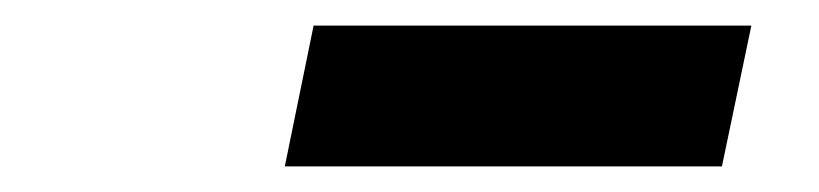

<svg xmlns="http://www.w3.org/2000/svg" viewBox="-20 -726 640 150"><path d="M202.5 -596 225 -706H567L544 -596Z"/></svg>

Font: Commissioner
Style: Bold Italic
Weight: 700
Italic angle: -12°
Designer: Kostas Bartsokas
Foundry: Kostas Bartsokas
Version: Version 1.000; ttfautohint (v1.8.3)